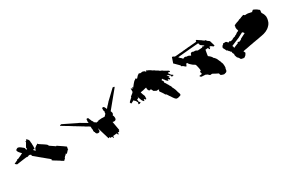

<svg xmlns="http://www.w3.org/2000/svg" viewBox="74 -1337 3257 2197"><g transform="rotate(-30 1702.0 -239.0)"><path d="M625 -96.7V-98.6Q625 -99.6 626 -99.6L657.2 -132.8H659.2H661.1L663.1 -134.8L661.1 -136.7Q660.2 -136.7 660.2 -137.7L662.1 -147.5Q662.1 -151.4 663.1 -152.3Q663.1 -156.2 664.1 -157.2Q664.1 -162.1 665 -163.1Q665 -165 666 -166V-168Q651.4 -177.7 633.8 -191.4Q630.9 -192.4 626 -197.3Q625 -198.2 624 -198.2Q622.1 -199.2 621.1 -199.2L619.1 -201.2L612.3 -206.1Q601.6 -212.9 585.9 -223.6Q582 -225.6 579.1 -228.5Q575.2 -230.5 573.2 -232.4Q572.3 -232.4 571.3 -233.4L569.3 -235.4Q568.4 -236.3 566.4 -236.3Q565.4 -236.3 564.5 -235.4Q562.5 -233.4 560.5 -233.4Q558.6 -235.4 556.6 -235.4L553.7 -238.3L496.1 -277.3Q495.1 -278.3 494.1 -278.3Q492.2 -278.3 492.2 -279.3Q491.2 -280.3 491.2 -282.2Q490.2 -283.2 490.2 -284.2Q490.2 -286.1 489.3 -287.1Q489.3 -288.1 488.3 -289.1L486.3 -293L483.4 -295.9L482.4 -297.9L478.5 -301.8Q456.1 -317.4 454.1 -319.3L448.2 -323.2Q447.3 -324.2 443.4 -326.2L440.4 -328.1Q439.5 -328.1 438.5 -329.1L437.5 -330.1L435.5 -332L431.6 -334L429.7 -335Q428.7 -335 426.8 -336.9Q425.8 -337.9 424.8 -337.9Q423.8 -337.9 423.8 -338.9Q420.9 -339.8 418.9 -341.8L417 -343.8L415 -345.7Q414.1 -345.7 413.1 -346.7L412.1 -347.7L408.2 -349.6Q406.2 -349.6 405.3 -350.6L404.3 -351.6L402.3 -353.5L400.4 -354.5Q398.4 -355.5 398.4 -356.4Q397.5 -358.4 391.6 -360.4Q392.6 -361.3 392.6 -364.3H391.6V-367.2V-368.2Q390.6 -368.2 382.8 -363.3L380.9 -361.3L378.9 -359.4L377.9 -358.4Q377 -357.4 376 -357.4Q375 -357.4 375 -358.4Q371.1 -357.4 369.1 -355.5L365.2 -351.6Q360.4 -346.7 354.5 -343.8Q344.7 -335.9 343.8 -335Q341.8 -333 341.8 -332Q341.8 -331.1 340.8 -330.1Q340.8 -328.1 341.8 -327.1Q342.8 -327.1 339.8 -324.2Q336.9 -322.3 336.9 -321.3Q335.9 -320.3 335.9 -314.5Q337.9 -314.5 337.9 -311.5L335.9 -309.6L334 -307.6Q331.1 -308.6 331.1 -309.6Q330.1 -310.5 329.1 -310.5Q328.1 -310.5 328.1 -311.5Q327.1 -311.5 326.2 -310.5H325.2L326.2 -311.5Q326.2 -314.5 324.2 -314.5H322.3Q322.3 -315.4 323.2 -315.4Q322.3 -316.4 322.3 -317.4Q322.3 -318.4 321.3 -318.4L319.3 -316.4H318.4Q319.3 -317.4 319.3 -319.3L318.4 -321.3Q317.4 -320.3 316.4 -320.3H315.4Q315.4 -321.3 316.4 -322.3Q314.5 -324.2 314.5 -325.2L313.5 -326.2Q312.5 -326.2 311.5 -327.1Q314.5 -328.1 316.4 -330.1Q317.4 -331.1 317.4 -332Q317.4 -334 318.4 -335Q322.3 -333 323.2 -332Q327.1 -328.1 328.1 -328.1H330.1Q331.1 -329.1 333 -335Q334 -335.9 334 -343.8V-353.5Q335 -354.5 335 -363.3V-371.1Q335 -377.9 334 -378.9V-387.7V-400.4V-405.3Q333 -406.2 333 -410.2Q332 -411.1 332 -413.1Q331.1 -414.1 331.1 -438.5Q330.1 -439.5 330.1 -441.4Q329.1 -442.4 329.1 -443.4Q328.1 -443.4 328.1 -445.3Q328.1 -446.3 327.1 -447.3Q326.2 -448.2 326.2 -449.2Q321.3 -459 320.3 -460L318.4 -460.9L314.5 -464.8L306.6 -470.7Q303.7 -471.7 300.8 -474.6Q298.8 -472.7 298.8 -469.7Q298.8 -463.9 297.9 -462.9L293.9 -459Q293 -458 293 -457Q292 -456.1 292 -454.1L288.1 -456.1L286.1 -458L280.3 -454.1L286.1 -448.2Q286.1 -446.3 279.3 -436.5Q278.3 -435.5 276.4 -429.7Q275.4 -428.7 273.4 -424.8L271.5 -422.9Q269.5 -420.9 265.6 -412.1Q262.7 -407.2 259.8 -401.4Q257.8 -397.5 256.8 -394.5L252.9 -388.7L254.9 -386.7Q256.8 -384.8 257.8 -384.8L256.8 -382.8Q255.9 -381.8 255.9 -377.9Q255.9 -373 252.9 -372.1L247.1 -369.1H245.1Q245.1 -370.1 244.1 -370.1V-373Q243.2 -374 243.2 -377.9Q242.2 -378.9 242.2 -382.8L240.2 -393.6Q240.2 -394.5 233.4 -401.4L229.5 -405.3Q228.5 -406.2 227.5 -406.2Q226.6 -406.2 226.6 -407.2L224.6 -408.2L222.7 -409.2L219.7 -412.1L217.8 -414.1Q215.8 -415 214.8 -416L212.9 -418L210.9 -418.9L209 -420.9Q206.1 -421.9 204.1 -423.8Q200.2 -429.7 182.6 -436.5Q171.9 -441.4 162.1 -436.5Q152.3 -431.6 147.5 -427.7Q142.6 -422.9 142.6 -416Q142.6 -413.1 143.6 -412.1Q143.6 -411.1 144.5 -411.1V-409.2Q144.5 -408.2 145.5 -407.2Q146.5 -406.2 146.5 -404.3Q155.3 -388.7 163.1 -380.9L168.9 -375L169.9 -373Q171.9 -371.1 172.9 -370.1Q173.8 -369.1 174.8 -368.2Q175.8 -367.2 176.8 -367.2L178.7 -365.2Q179.7 -364.3 181.6 -361.3L183.6 -360.4Q182.6 -358.4 176.8 -356.4Q173.8 -355.5 169.9 -353.5L164.1 -349.6Q138.7 -337.9 126 -332L122.1 -330.1Q120.1 -330.1 119.1 -329.1L117.2 -328.1Q111.3 -327.1 109.4 -325.2Q107.4 -325.2 107.4 -326.2Q106.4 -327.1 104.5 -327.1L100.6 -325.2Q99.6 -324.2 98.6 -324.2L97.7 -323.2L96.7 -322.3Q95.7 -321.3 95.7 -320.3Q96.7 -319.3 95.7 -318.4Q94.7 -317.4 74.2 -308.6Q71.3 -307.6 67.4 -305.7Q65.4 -303.7 62.5 -302.7L60.5 -301.8Q56.6 -299.8 53.7 -298.8Q49.8 -296.9 48.8 -295.9H47.9L50.8 -293L52.7 -292V-290Q56.6 -290 61.5 -284.2Q67.4 -278.3 70.3 -277.3H76.2Q80.1 -277.3 81.1 -278.3Q109.4 -281.2 158.2 -289.1Q197.3 -293 205.1 -294.9L206.1 -293.9Q206.1 -293 208 -293Q209 -292 213.9 -292Q216.8 -291 224.6 -293.9Q227.5 -294.9 231.4 -296.9L235.4 -298.8Q236.3 -299.8 242.2 -299.8Q245.1 -299.8 247.1 -297.9Q251 -300.8 252 -299.8H252.9Q252.9 -298.8 253.9 -298.8Q253.9 -297.9 254.9 -297.9Q265.6 -289.1 269.5 -286.1L267.6 -284.2L265.6 -283.2L263.7 -282.2L261.7 -280.3Q262.7 -280.3 300.8 -248Q327.1 -226.6 338.9 -215.8L339.8 -214.8Q340.8 -214.8 341.8 -213.9Q341.8 -212.9 342.8 -212.9Q343.8 -212.9 344.7 -211.9L347.7 -209L351.6 -205.1Q357.4 -202.1 362.3 -197.3Q369.1 -190.4 376 -185.5L405.3 -161.1Q412.1 -154.3 423.8 -146.5Q425.8 -145.5 441.4 -129.9Q441.4 -128.9 440.4 -127.9Q439.5 -127 439.5 -126L437.5 -122.1Q436.5 -121.1 436.5 -119.1L461.9 -101.6H465.8Q464.8 -101.6 464.8 -100.6Q492.2 -83 502.9 -77.1L504.9 -75.2Q506.8 -72.3 508.8 -74.2Q509.8 -73.2 508.8 -73.2L511.7 -72.3L513.7 -70.3L514.6 -69.3Q515.6 -68.4 516.6 -68.4Q517.6 -68.4 518.6 -67.4Q519.5 -66.4 520.5 -66.4L522.5 -64.5L523.4 -63.5L525.4 -61.5L527.3 -60.5L529.3 -59.6Q531.2 -58.6 531.2 -57.6L532.2 -56.6L533.2 -57.6Q534.2 -56.6 534.2 -55.7Q535.2 -54.7 540 -52.7L543.9 -50.8L546.9 -48.8Q555.7 -43 556.6 -42L566.4 -51.8Q570.3 -54.7 576.2 -60.5L580.1 -64.5L581.1 -66.4Q580.1 -66.4 580.1 -67.4V-69.3Q579.1 -70.3 581.1 -72.3Q582 -72.3 583 -73.2L585 -75.2L586.9 -77.1Q587.9 -78.1 587.9 -79.1L589.8 -81.1L591.8 -84L595.7 -87.9H597.7L598.6 -88.9Q599.6 -89.8 600.6 -89.8L602.5 -91.8L605.5 -94.7Q606.4 -95.7 608.4 -98.6L612.3 -102.5Q613.3 -105.5 614.3 -105.5L615.2 -107.4L617.2 -105.5Q617.2 -103.5 619.1 -103.5V-99.6V-97.7H621.1Q622.1 -96.7 625 -96.7Z M1477.5 -482.4V-491.2Q1469.7 -491.2 1468.8 -492.2H1462.9L1460.9 -493.2H1457Q1454.1 -490.2 1333 -375L1330.1 -372.1L1329.1 -370.1L1327.1 -367.2L1321.3 -361.3L1317.4 -357.4L1316.4 -355.5Q1314.5 -353.5 1312.5 -351.6L1303.7 -342.8L1296.9 -335.9L1294.9 -333Q1290 -328.1 1276.4 -310.5Q1275.4 -324.2 1265.6 -336.9Q1265.6 -338.9 1264.6 -339.8L1262.7 -341.8L1261.7 -343.8L1260.7 -345.7Q1259.8 -346.7 1259.8 -347.7L1257.8 -349.6L1256.8 -350.6H1254.9Q1252 -350.6 1251 -351.6H1246.1H1241.2Q1240.2 -350.6 1237.3 -350.6Q1236.3 -349.6 1234.4 -349.6Q1233.4 -348.6 1233.4 -327.1Q1233.4 -311.5 1234.4 -310.5L1235.4 -308.6Q1236.3 -308.6 1236.3 -307.6L1238.3 -305.7L1239.3 -302.7Q1238.3 -301.8 1238.3 -296.9Q1235.4 -293 1235.4 -291V-282.2Q1234.4 -281.2 1234.4 -275.4L1233.4 -272.5L1229.5 -268.6L1226.6 -265.6L1224.6 -264.6L1222.7 -262.7Q1220.7 -260.7 1219.7 -258.8Q1218.8 -253.9 1216.8 -252.9Q1212.9 -252 1210.9 -250Q1210 -249 1186.5 -249Q1183.6 -249 1182.6 -250H1179.7L1177.7 -251L1127 -247.1L1121.1 -241.2Q1099.6 -238.3 1090.8 -238.3V-243.2L1070.3 -256.8V-265.6Q1067.4 -269.5 1063.5 -275.4Q1058.6 -281.2 1057.6 -284.2Q1056.6 -287.1 1054.7 -289.1Q1054.7 -294.9 1053.7 -295.9Q1051.8 -299.8 1050.8 -300.8L1049.8 -302.7L1048.8 -304.7Q1048.8 -306.6 1047.9 -306.6Q1045.9 -308.6 1044.9 -314.5L1043 -320.3Q1042 -323.2 1040 -327.1Q1035.2 -332 1029.3 -332H1021.5L1016.6 -327.1Q1015.6 -326.2 1015.6 -322.3Q1015.6 -305.7 1014.6 -304.7L1012.7 -296.9Q1012.7 -293.9 1013.7 -293L1015.6 -281.2Q1015.6 -279.3 1014.6 -278.3Q1013.7 -279.3 1005.9 -284.2L992.2 -292Q985.4 -296.9 961.9 -309.6Q945.3 -320.3 939.5 -323.2Q937.5 -324.2 935.5 -325.7Q933.6 -327.1 932.6 -327.1Q929.7 -328.1 926.8 -331.1Q925.8 -332 923.8 -332Q791 -397.5 737.3 -422.9Q726.6 -421.9 722.7 -419.9Q718.8 -418 717.8 -417V-412.1L777.3 -376Q795.9 -364.3 813.5 -354.5Q836.9 -339.8 845.7 -334Q846.7 -333 852.5 -330.1Q856.4 -329.1 862.3 -324.2L863.3 -323.2Q863.3 -322.3 865.2 -322.3Q867.2 -322.3 867.2 -321.3Q867.2 -320.3 869.1 -320.3Q871.1 -320.3 871.1 -319.3L872.1 -318.4Q873 -317.4 874.5 -316.4Q876 -315.4 877.9 -314.5Q879.9 -312.5 882.8 -310.5L885.7 -309.6L893.6 -305.7Q898.4 -300.8 901.4 -299.8Q903.3 -299.8 904.3 -298.8Q906.2 -296.9 908.2 -295.9L914.1 -293L928.7 -283.2Q929.7 -282.2 933.6 -280.3Q937.5 -278.3 938.5 -277.3Q943.4 -274.4 948.2 -272.5Q950.2 -271.5 953.1 -268.6Q959 -262.7 987.3 -248Q988.3 -246.1 993.2 -245.1L999 -241.2Q1004.9 -236.3 1008.8 -235.4L1011.7 -232.4L1013.7 -231.4Q1013.7 -221.7 1014.6 -220.7Q1014.6 -213.9 1015.6 -212.9V-210Q1014.6 -209 1014.6 -205.1V-202.1L1016.6 -200.2V-197.3V-192.4Q1016.6 -190.4 1017.6 -189.5Q1017.6 -187.5 1018.6 -186.5V-183.6V-178.7L1014.6 -176.8Q1018.6 -168 1018.6 -156.2H1024.4Q1024.4 -145.5 1028.3 -138.7Q1030.3 -131.8 1037.1 -127.9Q1044.9 -123 1053.7 -123Q1069.3 -123 1073.2 -129.9Q1077.1 -135.7 1079.1 -143.6Q1079.1 -159.2 1075.2 -166L1079.1 -168Q1114.3 -52.7 1126 -12.7L1135.7 -14.6Q1138.7 -19.5 1138.7 -21.5H1139.6Q1143.6 -17.6 1143.6 -10.7Q1144.5 -6.8 1148.4 -6.8H1151.4H1156.2H1161.1Q1168.9 -6.8 1169.9 -7.8Q1169.9 -4.9 1170.9 -3.9Q1171.9 -3.9 1171.9 -2Q1171.9 0 1172.9 0Q1173.8 1 1173.8 6.8Q1173.8 8.8 1175.8 10.7Q1176.8 11.7 1177.7 11.7Q1178.7 11.7 1179.7 10.7Q1186.5 10.7 1185.5 3.9Q1184.6 2.9 1184.6 0Q1183.6 -1 1183.6 -3.9Q1183.6 -5.9 1182.6 -6.8Q1181.6 -7.8 1181.6 -8.8Q1200.2 -9.8 1209 -11.7Q1221.7 -11.7 1222.7 -12.7Q1234.4 -12.7 1235.4 -13.7Q1236.3 -10.7 1238.3 -4.9L1240.2 2.9L1243.2 5.9Q1244.1 7.8 1247.1 4.9Q1252 4.9 1252 -1L1249 -9.8L1247.1 -14.6Q1252 -14.6 1252.9 -15.6Q1256.8 -15.6 1257.8 -16.6H1259.8H1264.6Q1268.6 -16.6 1269.5 -17.6Q1270.5 -18.6 1270.5 -19.5V-30.3H1277.3L1279.3 -35.2Q1268.6 -100.6 1258.8 -151.4Q1259.8 -150.4 1262.7 -150.4Q1266.6 -150.4 1267.6 -149.4L1273.4 -147.5Q1283.2 -147.5 1284.2 -148.4Q1288.1 -148.4 1289.1 -149.4Q1293 -150.4 1293.9 -151.4Q1302.7 -156.2 1305.7 -164.1Q1308.6 -177.7 1307.6 -181.6Q1307.6 -192.4 1304.7 -201.2Q1300.8 -210.9 1297.9 -214.8Q1307.6 -226.6 1308.6 -231.4Q1311.5 -242.2 1308.6 -249Q1307.6 -253.9 1301.8 -268.6Q1433.6 -427.7 1477.5 -482.4Z M1853.5 -474.6V-476.6Q1848.6 -476.6 1847.7 -477.5Q1846.7 -478.5 1843.8 -478.5Q1842.8 -480.5 1837.9 -478.5Q1836.9 -477.5 1833 -477.5H1827.1Q1826.2 -476.6 1822.3 -476.6Q1816.4 -476.6 1815.4 -475.6Q1811.5 -474.6 1809.6 -476.6L1807.6 -478.5L1805.7 -479.5Q1805.7 -480.5 1804.7 -480.5Q1803.7 -480.5 1803.7 -478.5Q1801.8 -478.5 1798.8 -481.4H1795.9Q1793 -481.4 1792 -480.5H1791V-478.5Q1792 -477.5 1792 -476.6H1790Q1790 -475.6 1789.1 -475.6Q1789.1 -476.6 1788.1 -476.6V-477.5L1784.2 -475.6Q1784.2 -474.6 1783.2 -473.6L1781.2 -471.7H1778.3Q1777.3 -471.7 1775.4 -466.8Q1774.4 -465.8 1774.4 -466.8Q1773.4 -466.8 1772.5 -465.8Q1771.5 -464.8 1769.5 -461.9Q1768.6 -460.9 1766.6 -458Q1764.6 -456.1 1762.7 -456.1L1760.7 -454.1Q1759.8 -453.1 1759.8 -450.2L1757.8 -448.2Q1756.8 -449.2 1755.9 -447.3Q1754.9 -446.3 1754.9 -443.4H1750Q1745.1 -443.4 1744.1 -442.4Q1741.2 -442.4 1739.3 -445.3Q1738.3 -448.2 1736.3 -452.1H1735.4L1733.4 -450.2L1731.4 -449.2L1728.5 -446.3Q1727.5 -445.3 1726.6 -445.3Q1725.6 -445.3 1725.6 -444.3Q1725.6 -443.4 1723.6 -442.4L1721.7 -441.4V-439.5L1720.7 -438.5Q1719.7 -438.5 1719.7 -439.5Q1714.8 -438.5 1707 -430.7L1704.1 -427.7L1703.1 -425.8L1701.2 -423.8L1696.3 -418.9Q1692.4 -413.1 1685.5 -406.2Q1679.7 -400.4 1674.8 -392.6Q1672.9 -390.6 1671.9 -388.7Q1669.9 -386.7 1668.9 -384.8L1668 -383.8L1667 -382.8Q1665 -380.9 1664.1 -378.9L1660.2 -375L1659.2 -374Q1658.2 -377 1655.3 -379.9Q1654.3 -380.9 1650.4 -382.8H1648.4Q1648.4 -375 1651.4 -371.1V-369.1Q1645.5 -371.1 1641.6 -368.2Q1639.6 -368.2 1637.7 -373L1635.7 -380.9Q1631.8 -378.9 1630.9 -377.9Q1629.9 -377 1627.9 -374Q1627.9 -370.1 1628.9 -369.1Q1629.9 -368.2 1629.9 -364.3Q1630.9 -363.3 1630.9 -355.5L1628.9 -351.6Q1628.9 -348.6 1627.9 -347.7Q1627.9 -343.8 1628.9 -342.8Q1629.9 -341.8 1629.9 -338.9Q1629.9 -335.9 1628.9 -335Q1626 -332 1625 -330.1L1619.1 -324.2L1613.3 -318.4Q1612.3 -318.4 1610.4 -316.4Q1608.4 -316.4 1607.4 -315.4Q1606.4 -314.5 1605.5 -314.5Q1604.5 -313.5 1604.5 -311.5Q1603.5 -310.5 1603.5 -309.6Q1601.6 -307.6 1600.6 -307.6H1598.6Q1595.7 -304.7 1592.8 -303.7Q1589.8 -301.8 1587.9 -298.8Q1585.9 -296.9 1585.9 -294.9Q1585.9 -292 1584 -290Q1584 -285.2 1580.1 -282.2Q1579.1 -281.2 1578.1 -281.2Q1576.2 -281.2 1576.2 -280.3Q1574.2 -278.3 1573.2 -278.3L1563.5 -268.6L1559.6 -264.6L1557.6 -263.7L1553.7 -259.8L1547.9 -253.9Q1545.9 -250 1542 -249V-246.1Q1542 -242.2 1543 -241.2Q1543.9 -240.2 1543.9 -237.3Q1545.9 -232.4 1546.9 -231.4L1549.8 -228.5L1550.8 -226.6Q1555.7 -227.5 1565.4 -233.4Q1565.4 -234.4 1567.4 -234.4Q1569.3 -234.4 1569.3 -235.4Q1569.3 -236.3 1571.3 -236.3Q1573.2 -236.3 1573.2 -237.3Q1576.2 -238.3 1578.1 -240.2L1580.1 -241.2Q1584 -243.2 1586.9 -244.1Q1588.9 -246.1 1589.8 -244.1Q1591.8 -244.1 1592.8 -245.1Q1594.7 -243.2 1595.7 -240.2Q1596.7 -236.3 1598.6 -234.4Q1599.6 -231.4 1604.5 -229.5L1610.4 -226.6Q1612.3 -224.6 1613.3 -222.7V-217.8Q1615.2 -213.9 1616.2 -210.9L1618.2 -209L1620.1 -207Q1622.1 -205.1 1622.1 -202.1Q1622.1 -199.2 1623 -198.2L1621.1 -192.4Q1620.1 -191.4 1620.1 -189.5L1619.1 -187.5Q1617.2 -179.7 1620.1 -175.8H1622.1Q1624 -177.7 1624 -178.7Q1626 -178.7 1627.9 -176.8Q1632.8 -174.8 1635.7 -177.7Q1638.7 -178.7 1641.6 -181.6Q1643.6 -181.6 1645.5 -179.7Q1646.5 -180.7 1647.5 -180.7Q1648.4 -181.6 1646.5 -186.5L1642.6 -194.3L1633.8 -203.1V-205.1Q1632.8 -206.1 1632.8 -208Q1631.8 -209 1631.8 -211.9Q1634.8 -214.8 1633.8 -217.8L1632.8 -219.7Q1631.8 -220.7 1631.8 -221.7Q1631.8 -222.7 1630.9 -223.6Q1630.9 -229.5 1629.9 -230.5Q1631.8 -235.4 1639.6 -236.3Q1641.6 -238.3 1645.5 -239.3L1651.4 -241.2Q1653.3 -242.2 1651.4 -250Q1650.4 -251 1650.4 -260.7Q1653.3 -252.9 1654.3 -252Q1654.3 -247.1 1655.3 -246.1Q1655.3 -241.2 1656.2 -240.2Q1661.1 -226.6 1665 -216.8Q1665 -212.9 1666 -211.9Q1667 -210.9 1667 -210Q1668.9 -206.1 1669.9 -203.1Q1670.9 -202.1 1672.9 -198.2L1674.8 -196.3Q1674.8 -195.3 1675.8 -194.3L1676.8 -193.4Q1678.7 -189.5 1679.7 -186.5L1682.6 -183.6L1683.6 -181.6L1685.5 -183.6L1689.5 -177.7Q1690.4 -176.8 1692.4 -176.8Q1698.2 -177.7 1696.3 -183.6Q1695.3 -188.5 1692.4 -191.4Q1692.4 -192.4 1697.3 -192.4Q1698.2 -193.4 1700.2 -193.4Q1702.1 -193.4 1703.1 -194.3Q1706.1 -194.3 1707 -195.3Q1709 -195.3 1710 -196.3Q1711.9 -194.3 1712.9 -188.5Q1714.8 -182.6 1716.8 -180.7L1718.8 -182.6Q1720.7 -182.6 1721.7 -183.6Q1720.7 -184.6 1720.7 -188.5L1723.6 -191.4L1725.6 -190.4Q1725.6 -189.5 1726.6 -189.5L1728.5 -193.4Q1728.5 -200.2 1727.5 -201.2Q1726.6 -208 1725.6 -208Q1725.6 -211.9 1727.5 -211.9V-214.8Q1726.6 -215.8 1726.6 -217.8Q1726.6 -219.7 1727.5 -220.7V-224.6L1715.8 -253.9Q1714.8 -254.9 1711.9 -266.6Q1708 -276.4 1706.1 -282.2L1713.9 -284.2L1715.8 -285.2Q1717.8 -285.2 1718.8 -286.1H1722.7Q1724.6 -286.1 1725.6 -287.1Q1728.5 -287.1 1729.5 -288.1H1733.4L1743.2 -290H1745.1Q1746.1 -291 1748 -291Q1750 -291 1751 -292Q1753.9 -293.9 1763.7 -294.9Q1766.6 -295.9 1774.4 -297.9L1784.2 -299.8Q1784.2 -298.8 1786.1 -298.8L1787.1 -297.9Q1788.1 -296.9 1790 -293.9L1788.1 -292L1786.1 -291Q1786.1 -289.1 1789.1 -284.2Q1786.1 -283.2 1788.1 -278.3L1790 -272.5Q1791 -269.5 1793.9 -266.6Q1794.9 -265.6 1794.9 -262.7Q1794.9 -260.7 1796.9 -258.8Q1797.9 -257.8 1801.8 -255.9Q1803.7 -255.9 1806.6 -252Q1817.4 -253.9 1821.3 -254.9L1824.2 -257.8Q1825.2 -257.8 1825.2 -255.9L1826.2 -254.9Q1828.1 -252.9 1829.1 -250L1830.1 -248Q1831.1 -246.1 1833 -242.2Q1834 -241.2 1834 -240.2Q1836.9 -235.4 1842.8 -223.6Q1846.7 -223.6 1847.7 -222.7Q1851.6 -220.7 1852.5 -219.7Q1858.4 -217.8 1862.3 -213.9V-215.8Q1864.3 -215.8 1864.3 -214.8Q1864.3 -213.9 1866.2 -211.9Q1869.1 -211.9 1870.1 -210.9L1874 -209Q1876 -207 1883.8 -209L1893.6 -210.9Q1898.4 -210.9 1900.4 -209L1905.3 -204.1Q1905.3 -203.1 1904.3 -202.1L1903.3 -201.2Q1902.3 -200.2 1899.4 -198.2Q1898.4 -197.3 1898.4 -196.3Q1898.4 -194.3 1897.5 -193.4Q1897.5 -190.4 1898.4 -189.5L1897.5 -188.5Q1897.5 -183.6 1900.4 -180.7Q1901.4 -179.7 1903.3 -176.8L1905.3 -174.8L1907.2 -171.9Q1908.2 -170.9 1910.2 -168Q1911.1 -168 1911.1 -166L1912.1 -165Q1913.1 -164.1 1913.1 -163.1Q1913.1 -162.1 1914.1 -162.1L1915 -161.1L1918 -157.2L1918.9 -156.2L1919.9 -154.3L1920.9 -152.3L1921.9 -150.4L1922.9 -148.4L1926.8 -144.5L1927.7 -142.6Q1928.7 -141.6 1928.7 -139.6Q1929.7 -138.7 1929.7 -137.7L1931.6 -135.7Q1932.6 -134.8 1932.6 -133.8Q1934.6 -128.9 1935.5 -127.9Q1935.5 -127 1936.5 -126L1938.5 -124Q1939.5 -123 1939.5 -121.1Q1942.4 -118.2 1946.3 -118.2Q1947.3 -119.1 1952.1 -114.3L1972.7 -82Q1973.6 -82 1974.6 -80.1L1975.6 -78.1L1977.5 -76.2Q1978.5 -75.2 1979.5 -73.2L1981.4 -71.3L1982.4 -68.4L1984.4 -66.4L1985.4 -64.5Q1986.3 -61.5 1988.3 -59.6Q1989.3 -58.6 1989.3 -57.6Q1989.3 -56.6 1990.2 -56.6L1994.1 -50.8Q2000 -44.9 2006.8 -33.2Q2014.6 -24.4 2021.5 -18.6Q2028.3 -15.6 2039.1 -15.6H2045.9Q2056.6 -17.6 2070.3 -22.5Q2071.3 -23.4 2074.2 -23.4Q2077.1 -23.4 2078.1 -24.4Q2090.8 -31.2 2087.9 -43Q2086.9 -46.9 2085 -54.7Q2084 -55.7 2084 -57.6Q2083 -58.6 2083 -59.6Q2082 -60.5 2082 -62.5Q2081.1 -63.5 2081.1 -64.5Q2081.1 -68.4 2077.1 -75.2L2074.2 -86.9Q2070.3 -107.4 2056.6 -135.7L2055.7 -136.7Q2055.7 -137.7 2054.7 -138.7Q2052.7 -142.6 2051.8 -143.6L2049.8 -147.5L2047.9 -151.4V-155.3Q2047.9 -156.2 2046.9 -157.2L2045.9 -158.2V-160.2L2043.9 -168Q2042 -172.9 2036.1 -180.7L2033.2 -184.6L2032.2 -185.5L2031.2 -187.5Q2030.3 -188.5 2030.3 -189.5L2029.3 -191.4L2028.3 -193.4L2026.4 -197.3Q2026.4 -199.2 2025.4 -200.2Q2024.4 -201.2 2024.4 -202.1Q2023.4 -203.1 2021.5 -206.1Q2020.5 -207 2018.6 -210Q2016.6 -211.9 2016.6 -212.9Q2016.6 -214.8 2015.6 -215.8Q2014.6 -216.8 2012.7 -220.7Q2010.7 -224.6 2008.8 -226.6Q2006.8 -228.5 2005.9 -232.4L2002 -238.3L1998 -242.2L1997.1 -244.1L1994.1 -247.1L1998 -251Q1998 -252.9 1997.1 -252.9L1995.1 -254.9Q1998 -254.9 1998 -255.9Q1998 -257.8 1997.1 -257.8Q1997.1 -258.8 1999 -260.7L1997.1 -263.7L1991.2 -272.5Q1986.3 -281.2 1983.4 -284.2Q1984.4 -288.1 1990.2 -290Q1995.1 -292 1995.1 -297.9L1999 -293.9L2000 -292Q2001 -287.1 2002.9 -286.1L2012.7 -276.4Q2014.6 -274.4 2014.6 -273.4L2015.6 -271.5L2017.6 -269.5Q2018.6 -268.6 2020.5 -264.6Q2022.5 -260.7 2023.4 -259.8Q2025.4 -257.8 2028.3 -255.9L2031.2 -252.9L2032.2 -251Q2034.2 -249 2036.1 -247.1L2039.1 -245.1L2042 -242.2L2043.9 -241.2Q2044.9 -240.2 2045.9 -240.2Q2049.8 -240.2 2050.8 -244.1L2046.9 -248L2044.9 -250L2043.9 -252Q2045.9 -253.9 2049.8 -254.9Q2050.8 -255.9 2054.7 -255.9Q2055.7 -256.8 2056.6 -256.8L2057.6 -254.9L2061.5 -251Q2061.5 -250 2062.5 -249L2063.5 -248L2065.4 -246.1L2067.4 -244.1Q2067.4 -243.2 2068.4 -243.2L2071.3 -246.1Q2071.3 -247.1 2070.3 -248Q2071.3 -248 2072.3 -249L2073.2 -250Q2073.2 -251 2074.2 -252Q2075.2 -252 2076.2 -251L2080.1 -254.9V-255.9Q2077.1 -257.8 2075.2 -262.7Q2074.2 -266.6 2069.3 -269.5Q2069.3 -273.4 2070.3 -274.4Q2071.3 -275.4 2071.3 -276.4Q2071.3 -275.4 2073.2 -275.4L2074.2 -274.4Q2074.2 -273.4 2076.2 -271.5H2077.1Q2079.1 -271.5 2080.1 -272.5Q2081.1 -273.4 2082 -273.4Q2080.1 -279.3 2073.2 -289.1Q2065.4 -300.8 2061.5 -301.8V-303.7Q2067.4 -301.8 2068.4 -302.7Q2072.3 -303.7 2074.2 -301.8Q2077.1 -301.8 2081.1 -297.9Q2081.1 -296.9 2082 -295.9L2083 -294.9L2084 -293Q2085 -293 2085 -292L2085.9 -291Q2086.9 -291 2086.9 -289.1L2087.9 -288.1Q2088.9 -287.1 2090.8 -287.1H2093.8L2095.7 -283.2Q2098.6 -280.3 2099.6 -280.3Q2101.6 -278.3 2101.6 -274.4Q2100.6 -273.4 2102.5 -267.6L2103.5 -265.6Q2104.5 -265.6 2104.5 -264.6Q2104.5 -263.7 2105.5 -262.7Q2106.4 -261.7 2106.4 -260.7Q2107.4 -261.7 2115.2 -261.7L2123 -265.6H2125Q2126 -264.6 2127.9 -264.6Q2129.9 -264.6 2130.9 -265.6Q2130.9 -273.4 2123 -276.4Q2110.4 -283.2 2110.4 -284.2Q2110.4 -285.2 2109.4 -285.2L2108.4 -287.1L2106.4 -289.1L2102.5 -293L2101.6 -293.9Q2100.6 -294.9 2101.6 -296.9Q2102.5 -297.9 2100.6 -299.8L2098.6 -301.8Q2097.7 -301.8 2095.7 -303.7L2093.8 -305.7Q2092.8 -306.6 2092.8 -307.6Q2092.8 -308.6 2091.8 -309.6L2089.8 -311.5V-314.5Q2090.8 -315.4 2090.8 -318.4Q2090.8 -322.3 2091.8 -323.2V-324.2H2094.7Q2095.7 -323.2 2098.6 -323.2Q2099.6 -322.3 2102.5 -322.3Q2110.4 -320.3 2111.3 -319.3L2115.2 -323.2Q2117.2 -327.1 2118.2 -328.1Q2115.2 -330.1 2113.3 -333L2107.4 -338.9Q2106.4 -339.8 2105.5 -339.8Q2104.5 -339.8 2104.5 -340.8Q2104.5 -341.8 2102.5 -341.8L2101.6 -342.8L2097.7 -344.7Q2096.7 -345.7 2093.8 -345.7Q2089.8 -349.6 2082 -352.5Q2072.3 -358.4 2070.3 -360.4Q2069.3 -361.3 2067.4 -361.3L2065.4 -362.3L2059.6 -365.2L2055.7 -369.1Q2053.7 -372.1 2050.8 -374Q2048.8 -374 2047.9 -375Q2046.9 -376 2045.9 -376Q2045.9 -375 2044.9 -375L2042 -377.9Q2042 -378.9 2040 -378.9L2039.1 -379.9Q2038.1 -379.9 2038.1 -380.9H2036.1Q2035.2 -380.9 2034.2 -381.8L2025.4 -384.8Q2020.5 -386.7 2016.6 -390.6L2013.7 -392.6L2008.8 -397.5L2004.9 -400.4Q2002.9 -402.3 1996.1 -405.3Q1989.3 -408.2 1986.3 -411.1Q1981.4 -412.1 1980.5 -414.1Q1966.8 -427.7 1952.1 -431.6Q1946.3 -436.5 1934.6 -444.3L1925.8 -450.2Q1920.9 -451.2 1918.9 -453.1L1917 -455.1L1913.1 -457Q1911.1 -457 1910.2 -458Q1909.2 -459 1908.2 -459Q1907.2 -459 1905.8 -460Q1904.3 -460.9 1903.3 -461.9Q1902.3 -462.9 1901.4 -462.9Q1900.4 -461.9 1900.4 -460.9H1899.4L1895.5 -464.8L1892.6 -466.8Q1890.6 -468.8 1887.7 -469.7Q1886.7 -470.7 1883.8 -470.7V-460Q1878.9 -460 1877.9 -459Q1872.1 -460.9 1871.1 -464.8Q1870.1 -468.8 1866.2 -470.7Q1864.3 -472.7 1860.4 -472.7Q1859.4 -472.7 1858.4 -473.6Q1857.4 -474.6 1853.5 -474.6Z M2646.5 -334V-341.8Q2647.5 -342.8 2662.1 -342.8Q2670.9 -335.9 2675.8 -334Q2683.6 -328.1 2687.5 -325.2L2693.4 -321.3L2702.1 -324.2L2707 -326.2Q2691.4 -381.8 2686.5 -394.5L2671.9 -406.2Q2666 -411.1 2660.2 -414.1L2657.2 -417Q2656.2 -421.9 2652.3 -425.8L2650.4 -426.8Q2650.4 -427.7 2649.4 -427.7L2647.5 -429.7L2641.6 -431.6H2634.8L2613.3 -447.3Q2610.4 -449.2 2606.4 -453.1Q2603.5 -454.1 2600.6 -457L2598.6 -458Q2589.8 -462.9 2586.9 -465.8Q2581.1 -468.8 2579.1 -470.7Q2578.1 -470.7 2578.1 -471.7L2576.2 -472.7L2574.2 -474.6L2572.3 -475.6Q2564.5 -480.5 2561.5 -483.4L2557.6 -485.4Q2555.7 -485.4 2554.7 -484.4L2552.7 -483.4L2550.8 -481.4Q2546.9 -478.5 2545.9 -478.5Q2545.9 -474.6 2546.9 -473.6Q2546.9 -468.8 2547.9 -467.8Q2519.5 -465.8 2476.6 -461.9Q2470.7 -461.9 2468.8 -460.9H2464.8Q2463.9 -460 2458 -460Q2456.1 -459 2450.2 -459H2437.5H2432.6Q2430.7 -458 2427.7 -458Q2426.8 -457 2424.8 -457H2418Q2417 -456.1 2412.1 -456.1Q2411.1 -455.1 2408.2 -455.1H2405.3H2394.5Q2390.6 -455.1 2389.6 -454.1Q2384.8 -454.1 2383.8 -453.1H2374H2370.1Q2369.1 -452.1 2366.2 -452.1Q2365.2 -451.2 2364.3 -451.2Q2363.3 -450.2 2351.6 -450.2Q2350.6 -449.2 2339.8 -449.2Q2338.9 -448.2 2327.1 -448.2H2319.3Q2318.4 -447.3 2313.5 -447.3H2308.6Q2307.6 -446.3 2305.7 -446.3H2304.7Q2283.2 -444.3 2270.5 -443.4Q2269.5 -442.4 2255.9 -442.4L2253.9 -443.4Q2252 -443.4 2251 -444.3H2247.1L2243.2 -446.3L2241.2 -447.3L2237.3 -451.2L2233.4 -453.1Q2222.7 -455.1 2218.8 -456.1Q2218.8 -454.1 2217.8 -453.1Q2216.8 -452.1 2216.8 -450.2Q2216.8 -448.2 2215.8 -447.3Q2214.8 -446.3 2214.8 -444.3Q2214.8 -442.4 2213.9 -441.4Q2210 -429.7 2205.1 -416L2194.3 -383.8L2203.1 -376Q2210.9 -368.2 2225.6 -353.5Q2240.2 -338.9 2257.8 -321.3L2255.9 -314.5L2262.7 -307.6L2271.5 -304.7L2276.4 -302.7Q2287.1 -292 2298.8 -283.2L2310.5 -279.3Q2314.5 -289.1 2322.3 -307.6Q2328.1 -307.6 2329.1 -308.6Q2332 -308.6 2333 -309.6H2335.9Q2339.8 -297.9 2353.5 -284.2L2378.9 -261.7Q2390.6 -253.9 2395.5 -251L2398.4 -250Q2401.4 -248 2403.3 -246.1Q2405.3 -245.1 2408.2 -242.2L2411.1 -240.2L2418 -214.8Q2421.9 -201.2 2423.8 -188.5L2427.7 -157.2Q2426.8 -156.2 2425.8 -156.2Q2413.1 -152.3 2413.1 -142.6Q2413.1 -138.7 2416 -132.8L2417 -130.9Q2418 -130.9 2418 -129.9Q2417 -128.9 2416 -128.9V-125Q2418 -123 2418.9 -123Q2418 -122.1 2418 -120.1Q2419.9 -118.2 2420.9 -116.2Q2419.9 -115.2 2414.1 -115.2Q2407.2 -115.2 2406.2 -114.3Q2405.3 -113.3 2400.4 -113.3Q2399.4 -112.3 2393.6 -112.3Q2392.6 -111.3 2384.8 -111.3Q2379.9 -109.4 2383.8 -105.5Q2389.6 -96.7 2390.6 -95.7Q2392.6 -93.8 2394.5 -93.8L2396.5 -92.8Q2396.5 -91.8 2397.5 -91.8Q2398.4 -90.8 2401.4 -90.8Q2437.5 -89.8 2451.2 -87.9L2455.1 -85.9Q2457 -84 2459 -84L2462.9 -81.1L2470.7 -79.1L2477.5 -72.3H2478.5L2480.5 -70.3L2482.4 -68.4L2485.4 -65.4L2489.3 -61.5Q2493.2 -57.6 2497.1 -57.6H2500Q2508.8 -57.6 2509.8 -58.6Q2515.6 -58.6 2516.6 -59.6H2520.5Q2520.5 -58.6 2532.2 -53.7Q2537.1 -52.7 2543.9 -47.9Q2553.7 -41 2555.7 -41Q2572.3 -33.2 2590.8 -23.4Q2592.8 -1 2603.5 3.9L2609.4 5.9Q2611.3 5.9 2612.3 6.8Q2613.3 7.8 2614.3 7.8Q2621.1 9.8 2622.1 10.7Q2623 11.7 2625 11.7Q2632.8 14.6 2638.7 14.6Q2642.6 14.6 2643.6 13.7Q2646.5 13.7 2647.5 12.7Q2650.4 11.7 2656.2 9.8Q2661.1 9.8 2662.1 8.8L2666 6.8Q2672.9 3.9 2676.8 -2.9L2677.7 -4.9Q2677.7 -5.9 2678.7 -6.8L2679.7 -7.8V-9.8Q2679.7 -11.7 2680.7 -12.7Q2681.6 -13.7 2681.6 -15.6Q2681.6 -24.4 2682.6 -25.4Q2682.6 -30.3 2683.6 -31.2V-34.2Q2685.5 -34.2 2686.5 -37.1Q2689.5 -41 2689.5 -63.5V-68.4Q2688.5 -69.3 2688.5 -79.1Q2687.5 -81.1 2687.5 -91.8Q2687.5 -96.7 2686.5 -97.7Q2685.5 -98.6 2685.5 -100.6Q2685.5 -102.5 2684.6 -103.5Q2683.6 -104.5 2683.6 -107.4L2682.6 -109.4L2681.6 -111.3Q2679.7 -113.3 2679.7 -114.3Q2677.7 -116.2 2677.7 -121.1Q2676.8 -129.9 2671.9 -137.7Q2668 -143.6 2667 -147.5L2655.3 -174.8L2654.3 -175.8L2653.3 -177.7L2652.3 -179.7Q2650.4 -181.6 2649.4 -184.6L2647.5 -186.5Q2646.5 -187.5 2646.5 -188.5L2644.5 -190.4Q2640.6 -196.3 2634.8 -202.1Q2633.8 -203.1 2624 -210.9Q2622.1 -219.7 2615.2 -226.6Q2610.4 -234.4 2600.6 -242.2L2599.6 -243.2L2597.7 -245.1L2595.7 -246.1L2593.8 -248Q2591.8 -249 2590.8 -250L2588.9 -252Q2587.9 -252.9 2585 -254.9Q2582 -255.9 2580.1 -257.8Q2580.1 -269.5 2592.8 -335.9Q2616.2 -337.9 2623 -338.9L2628.9 -335Q2630.9 -327.1 2631.8 -324.2Q2634.8 -318.4 2635.7 -317.4Q2641.6 -317.4 2642.6 -318.4Q2645.5 -322.3 2645.5 -324.2H2646.5L2651.4 -327.1Q2652.3 -328.1 2650.4 -331.1Q2648.4 -333 2646.5 -334ZM2604.5 -381.8 2600.6 -379.9Q2599.6 -378.9 2598.6 -378.9Q2597.7 -378.9 2597.7 -377.9Q2596.7 -378.9 2592.8 -380.9Q2588.9 -384.8 2584 -384.8Q2578.1 -384.8 2577.1 -383.8Q2574.2 -380.9 2573.2 -376Q2561.5 -375 2536.1 -373H2525.4Q2524.4 -372.1 2517.6 -372.1Q2516.6 -371.1 2513.7 -371.1Q2512.7 -371.1 2510.7 -373Q2508.8 -375 2507.8 -375Q2503.9 -377 2502 -377.9L2498 -379.9L2489.3 -382.8L2487.3 -384.8H2484.4H2478.5Q2467.8 -384.8 2466.8 -383.8Q2464.8 -383.8 2463.9 -384.8Q2462.9 -385.7 2460.9 -385.7L2459 -386.7Q2456.1 -387.7 2452.1 -389.6Q2452.1 -390.6 2451.2 -390.6Q2448.2 -390.6 2447.3 -389.6Q2446.3 -389.6 2445.3 -390.6Q2441.4 -390.6 2441.4 -389.6Q2440.4 -390.6 2437.5 -390.6Q2434.6 -390.6 2433.6 -386.7H2431.6Q2428.7 -386.7 2428.7 -385.7Q2427.7 -384.8 2427.7 -382.8V-381.8H2425.8Q2424.8 -381.8 2424.8 -377.9L2423.8 -377L2422.9 -376Q2420.9 -374 2421.9 -373V-370.1Q2420.9 -370.1 2420.9 -369.1Q2419.9 -367.2 2420.9 -366.2Q2421.9 -365.2 2421.9 -364.3Q2420.9 -363.3 2418 -363.3Q2417 -362.3 2417 -359.4Q2412.1 -361.3 2407.2 -364.3Q2400.4 -367.2 2398.4 -369.1Q2393.6 -370.1 2391.6 -372.1L2385.7 -374Q2384.8 -375 2378.9 -375H2371.1Q2370.1 -374 2364.3 -376Q2363.3 -377 2361.3 -377Q2359.4 -378.9 2356.4 -379.9Q2355.5 -380.9 2352.5 -380.9Q2351.6 -381.8 2350.6 -381.8Q2347.7 -381.8 2346.7 -380.9Q2345.7 -380.9 2344.7 -381.8Q2340.8 -381.8 2340.8 -380.9Q2339.8 -378.9 2337.9 -380.9Q2336.9 -381.8 2335 -379.9L2333 -377.9Q2332 -377 2331.1 -377.9Q2329.1 -379.9 2329.1 -377Q2329.1 -375 2328.1 -374V-373L2327.1 -372.1L2324.2 -374L2320.3 -377.9Q2319.3 -377 2316.4 -377L2314.5 -378.9Q2314.5 -381.8 2313.5 -382.8L2308.6 -387.7L2304.7 -391.6Q2302.7 -393.6 2300.8 -394.5L2293 -400.4Q2290 -403.3 2289.1 -406.2L2287.1 -408.2L2286.1 -409.2Q2285.2 -410.2 2285.2 -411.1L2279.3 -417L2302.7 -418.9Q2303.7 -418.9 2306.2 -419.4Q2308.6 -419.9 2313.5 -420.4Q2318.4 -420.9 2323.2 -420.9Q2339.8 -421.9 2352.5 -423.8Q2393.6 -427.7 2418 -429.7Q2481.4 -433.6 2519.5 -438.5Q2550.8 -441.4 2556.6 -441.4Q2557.6 -440.4 2559.6 -433.6Q2560.5 -432.6 2560.5 -427.7L2563.5 -418.9Q2565.4 -414.1 2566.4 -414.1Q2566.4 -413.1 2571.3 -408.2Q2580.1 -401.4 2585 -399.4Q2592.8 -391.6 2603.5 -384.8V-383.8Q2604.5 -382.8 2604.5 -381.8Z M2970.7 -225.6 2961.9 -223.6Q2960 -225.6 2959 -225.6L2950.2 -223.6Q2951.2 -222.7 2951.2 -216.8V-212.9H2950.2Q2949.2 -214.8 2944.3 -212.9Q2941.4 -212.9 2940.4 -211.9L2932.6 -208L2926.8 -206.1Q2921.9 -205.1 2920.9 -203.1L2915 -201.2Q2910.2 -199.2 2909.2 -198.2L2903.3 -196.3Q2898.4 -195.3 2897.5 -193.4Q2897.5 -192.4 2896.5 -192.4Q2895.5 -192.4 2896.5 -191.4Q2896.5 -188.5 2895.5 -188.5L2893.6 -190.4L2889.6 -192.4L2887.7 -194.3Q2888.7 -195.3 2886.7 -205.1Q2886.7 -207 2885.7 -208Q2885.7 -209 2884.8 -210Q2884.8 -210.9 2883.8 -211.9Q2882.8 -212.9 2882.8 -213.9Q2882.8 -214.8 2881.8 -215.8L2880.9 -216.8L2879.9 -218.8Q2909.2 -232.4 2935.5 -242.2Q2936.5 -243.2 2944.3 -246.1L2957 -251Q2961.9 -252.9 2966.3 -254.9Q2970.7 -256.8 2972.7 -257.8L2975.6 -258.8Q2988.3 -263.7 2990.2 -264.6Q2992.2 -265.6 2996.1 -267.6L3005.9 -273.4L3017.6 -279.3L3020.5 -281.2L3024.4 -283.2L3032.2 -287.1L3042 -292Q3047.9 -296.9 3054.7 -297.9Q3057.6 -296.9 3057.6 -294.9Q3058.6 -295.9 3061.5 -295.9L3076.2 -276.4Q3074.2 -276.4 3005.9 -240.2V-235.4Q3003.9 -233.4 2999 -232.4Q2998 -231.4 2994.1 -229.5L2990.2 -227.5L2973.6 -220.7Q2973.6 -222.7 2970.7 -225.6ZM3174.8 -142.6H3176.8Q3180.7 -142.6 3181.6 -143.6Q3182.6 -144.5 3186.5 -144.5L3196.3 -146.5Q3200.2 -146.5 3201.2 -147.5Q3204.1 -147.5 3205.1 -148.4H3207H3208L3213.9 -150.4H3218.8Q3240.2 -153.3 3259.8 -159.2Q3293 -168 3320.3 -186.5L3335 -198.2Q3341.8 -204.1 3347.7 -210.9L3351.6 -214.8Q3353.5 -216.8 3354.5 -218.8L3355.5 -219.7L3356.4 -220.7Q3358.4 -222.7 3359.4 -224.6L3360.4 -226.6L3362.3 -228.5Q3374 -245.1 3378.9 -267.6Q3378.9 -270.5 3379.9 -271.5Q3379.9 -273.4 3380.9 -274.4Q3380.9 -280.3 3381.8 -281.2Q3381.8 -283.2 3382.8 -284.2Q3382.8 -287.1 3383.8 -288.1V-293.9Q3384.8 -294.9 3384.8 -306.6Q3386.7 -316.4 3381.8 -330.1V-333Q3380.9 -334 3380.9 -335.9Q3379.9 -336.9 3379.9 -337.9Q3378.9 -338.9 3378.9 -340.8Q3378.9 -342.8 3377.9 -343.8Q3377 -344.7 3377 -347.7L3376 -349.6L3375 -351.6L3374 -353.5Q3373 -354.5 3373 -356.4Q3371.1 -358.4 3371.1 -359.4Q3369.1 -363.3 3368.2 -364.3L3367.2 -366.2Q3365.2 -371.1 3359.4 -378.9Q3357.4 -380.9 3358.4 -381.8Q3361.3 -401.4 3361.3 -416Q3361.3 -418 3360.4 -418.9Q3353.5 -425.8 3349.6 -426.8L3347.7 -427.7L3343.8 -431.6L3339.8 -435.5L3337.9 -436.5Q3334 -440.4 3323.2 -446.3Q3320.3 -447.3 3316.4 -449.2Q3315.4 -449.2 3314.5 -450.2L3312.5 -452.1Q3311.5 -453.1 3309.6 -453.1Q3307.6 -453.1 3306.6 -454.1L3304.7 -455.1Q3302.7 -455.1 3300.8 -457Q3296.9 -460 3290 -460Q3280.3 -452.1 3279.3 -451.2L3277.3 -449.2L3275.4 -448.2Q3275.4 -447.3 3274.4 -447.3L3270.5 -441.4Q3268.6 -441.4 3268.6 -442.4Q3266.6 -442.4 3265.6 -443.4Q3263.7 -443.4 3262.7 -444.3H3259.8Q3258.8 -445.3 3255.9 -445.3Q3252.9 -445.3 3252 -446.3L3245.1 -447.3Q3238.3 -449.2 3233.4 -450.2Q3232.4 -451.2 3228.5 -451.2Q3227.5 -452.1 3223.6 -452.1Q3222.7 -453.1 3213.9 -453.1H3198.2Q3183.6 -453.1 3182.6 -452.1Q3179.7 -452.1 3176.8 -455.1L3171.9 -460L3169.9 -461.9L3168 -462.9L3166 -464.8Q3165 -463.9 3164.1 -463.9Q3161.1 -462.9 3153.3 -460.9Q3152.3 -460.9 3151.4 -460Q3150.4 -459 3148.4 -459Q3146.5 -459 3145.5 -458Q3144.5 -457 3143.6 -457Q3142.6 -456.1 3140.6 -456.1Q3138.7 -457 3136.7 -455.1L3130.9 -453.1Q3128.9 -453.1 3128.9 -452.1Q3128.9 -451.2 3124 -449.2Q3122.1 -449.2 3121.1 -448.2Q3120.1 -447.3 3118.2 -447.3Q3116.2 -447.3 3115.2 -446.3Q3114.3 -446.3 3113.3 -445.3Q3112.3 -444.3 3106.4 -444.3Q3094.7 -442.4 3089.8 -436.5H3088.9Q3087.9 -435.5 3086.9 -435.5Q3085 -435.5 3084 -434.6Q3082 -434.6 3081.1 -433.6Q3080.1 -433.6 3079.1 -432.6L3070.3 -429.7L3068.4 -428.7Q3067.4 -427.7 3065.4 -427.7H3062.5L3057.6 -425.8Q3056.6 -424.8 3054.7 -424.8Q3053.7 -424.8 3051.8 -422.9Q3051.8 -421.9 3049.8 -421.9Q3044.9 -421.9 3043.9 -420.9Q3039.1 -419.9 3038.1 -418Q3037.1 -418 3036.1 -417L3034.2 -415Q3033.2 -414.1 3031.2 -414.1L3027.3 -413.1Q3026.4 -413.1 3024.4 -411.1Q3021.5 -408.2 3020.5 -405.3Q3019.5 -404.3 3019.5 -401.4Q3019.5 -392.6 3020.5 -391.6Q3020.5 -384.8 3017.6 -383.8L3015.6 -381.8Q3015.6 -379.9 3016.6 -378.9Q3017.6 -377.9 3017.6 -376Q3017.6 -373 3019.5 -371.1Q3018.6 -370.1 3018.6 -368.2V-363.3Q3018.6 -360.4 3020.5 -358.4Q3022.5 -356.4 3022.5 -355.5Q3022.5 -352.5 3023.4 -351.6Q3024.4 -350.6 3024.4 -343.8Q3024.4 -342.8 3025.4 -341.8Q3025.4 -337.9 3026.4 -336.9Q3017.6 -331.1 3005.9 -328.1L3003.9 -327.1Q3002 -326.2 3002 -325.2Q2998 -325.2 2997.1 -322.3Q2996.1 -322.3 2995.1 -321.3Q2994.1 -320.3 2993.2 -319.3Q2992.2 -318.4 2991.2 -317.4Q2990.2 -316.4 2989.3 -316.4L2986.3 -314.5L2982.4 -310.5Q2981.4 -309.6 2977.5 -309.6Q2971.7 -308.6 2969.7 -306.6Q2966.8 -306.6 2965.8 -302.7Q2965.8 -300.8 2962.9 -300.8L2960.9 -299.8L2959 -298.8Q2957 -298.8 2956.1 -297.9Q2955.1 -297.9 2954.1 -296.9Q2953.1 -295.9 2950.2 -295.9Q2947.3 -297.9 2945.3 -295.9Q2944.3 -294.9 2943.4 -294.9Q2942.4 -293.9 2940.4 -293.9Q2939.5 -293 2938.5 -293Q2937.5 -293 2936.5 -292Q2933.6 -291 2929.7 -289.1L2923.8 -287.1Q2921.9 -287.1 2921.9 -285.2Q2920.9 -284.2 2920.9 -283.2Q2919.9 -283.2 2918.9 -282.2Q2918 -281.2 2917 -281.2Q2916 -281.2 2915 -280.3Q2912.1 -280.3 2911.1 -279.3Q2907.2 -279.3 2906.2 -278.3Q2905.3 -277.3 2904.3 -277.3Q2901.4 -279.3 2899.4 -277.3Q2898.4 -277.3 2897.5 -276.4Q2896.5 -275.4 2895.5 -275.4Q2893.6 -275.4 2892.6 -274.4Q2884.8 -280.3 2881.8 -283.2Q2871.1 -279.3 2867.2 -277.3Q2866.2 -276.4 2863.3 -276.4Q2862.3 -276.4 2860.4 -274.4L2858.4 -278.3Q2853.5 -286.1 2849.6 -289.1L2847.7 -291L2845.7 -292Q2845.7 -293 2844.7 -293L2841.8 -295.9Q2840.8 -296.9 2838.9 -296.9H2835Q2831.1 -296.9 2830.1 -297.9Q2825.2 -297.9 2824.2 -296.9H2818.4Q2817.4 -295.9 2815.4 -295.9Q2814.5 -294.9 2811.5 -294.9L2810.5 -296.9Q2810.5 -298.8 2809.6 -299.8Q2808.6 -298.8 2806.6 -298.8L2804.7 -297.9Q2802.7 -297.9 2800.8 -295.9Q2800.8 -293.9 2801.8 -293.9V-291Q2800.8 -291 2800.8 -290H2799.8Q2793 -285.2 2785.2 -278.3Q2783.2 -275.4 2782.2 -275.4L2781.2 -274.4L2779.3 -268.6Q2778.3 -267.6 2778.3 -263.7L2776.4 -261.7Q2776.4 -260.7 2775.4 -259.8Q2773.4 -257.8 2773.4 -255.9Q2773.4 -253.9 2775.4 -252V-250Q2775.4 -248 2782.2 -238.3Q2787.1 -230.5 2788.1 -226.6Q2793 -215.8 2795.9 -210.9Q2798.8 -207 2798.8 -205.1L2799.8 -203.1H2804.7Q2806.6 -205.1 2809.6 -201.2L2812.5 -195.3Q2813.5 -194.3 2815.4 -190.4Q2816.4 -186.5 2820.3 -186.5H2821.3L2822.3 -185.5Q2822.3 -184.6 2823.2 -183.6L2825.2 -181.6Q2827.1 -177.7 2828.1 -176.8Q2830.1 -171.9 2835.9 -168.9L2837.9 -168Q2839.8 -168 2840.8 -167V-162.1V-152.3Q2840.8 -149.4 2844.7 -142.6Q2844.7 -141.6 2845.7 -140.6Q2851.6 -130.9 2852.5 -129.9Q2852.5 -127.9 2853.5 -127.9Q2848.6 -123 2849.6 -115.2Q2849.6 -114.3 2850.6 -113.3Q2851.6 -113.3 2851.6 -112.3V-109.4Q2852.5 -108.4 2852.5 -106.4Q2852.5 -99.6 2856.4 -95.7V-94.7Q2857.4 -93.8 2857.4 -92.8Q2857.4 -84 2863.3 -78.1L2872.1 -69.3L2874 -67.4L2876 -65.4Q2876 -64.5 2877.9 -62.5Q2879.9 -58.6 2880.9 -57.6Q2881.8 -54.7 2884.8 -51.8Q2886.7 -47.9 2887.7 -46.9L2889.6 -43Q2890.6 -42 2890.6 -41Q2892.6 -39.1 2893.6 -39.1H2904.3Q2905.3 -39.1 2906.2 -38.1Q2910.2 -35.2 2914.1 -34.2H2920.9Q2924.8 -34.2 2925.8 -35.2Q2928.7 -35.2 2929.7 -36.1H2931.6H2932.6L2935.5 -34.2Q2935.5 -35.2 2937.5 -35.2L2938.5 -36.1Q2939.5 -37.1 2940.4 -37.1Q2941.4 -37.1 2942.4 -38.1V-41Q2943.4 -41 2947.3 -44.9Q2958 -50.8 2961.9 -60.5Q2961.9 -62.5 2962.9 -63.5Q2962.9 -64.5 2963.9 -65.4Q2964.8 -66.4 2966.8 -69.3L2968.8 -71.3Q2968.8 -72.3 2969.7 -73.2Q2972.7 -74.2 2970.7 -79.1Q2970.7 -80.1 2969.7 -81.1Q2968.8 -82 2967.8 -85.9Q2966.8 -86.9 2966.8 -88.9Q2965.8 -89.8 2965.8 -90.8Q2963.9 -92.8 2960.9 -99.6V-101.6Q2960 -101.6 2960 -102.5Q2966.8 -105.5 2971.7 -105.5Q2983.4 -106.4 2988.3 -108.4L2996.1 -110.4Q2997.1 -111.3 3003.9 -111.3H3006.8Q3009.8 -111.3 3010.7 -112.3Q3011.7 -113.3 3015.6 -113.3Q3019.5 -113.3 3020.5 -114.3Q3023.4 -114.3 3024.4 -115.2H3026.4H3027.3Q3030.3 -115.2 3031.2 -116.2L3039.1 -118.2Q3040 -119.1 3044.9 -119.1Q3049.8 -119.1 3050.8 -120.1Q3054.7 -121.1 3062.5 -123Q3063.5 -124 3073.2 -124Q3075.2 -124 3076.2 -125Q3079.1 -125 3080.1 -126H3084Q3087.9 -126 3088.9 -127Q3093.8 -127 3094.7 -127.9Q3102.5 -129.9 3105.5 -130.9Q3106.4 -131.8 3114.3 -131.8L3124 -133.8Q3125 -134.8 3133.8 -134.8Q3141.6 -136.7 3144.5 -137.7Q3145.5 -138.7 3153.3 -138.7Q3167 -139.6 3171.9 -141.6Q3173.8 -141.6 3174.8 -142.6Z"/></g></svg>

Font: My Font
Style: x-wing-ships
Weight: 500
Version: Version 0.001